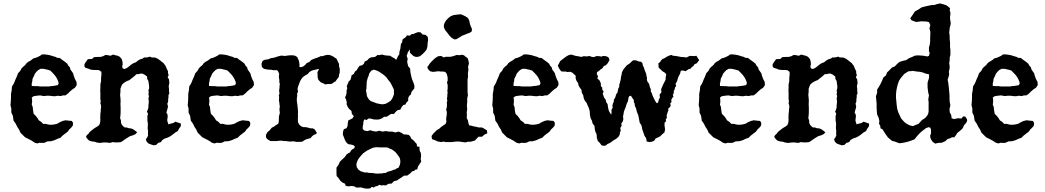

<svg xmlns="http://www.w3.org/2000/svg" viewBox="-20 -826 6092 1119"><path d="M225 -509H240L256 -507L272 -504L287 -499L302 -495L314 -489L329 -488L340 -479L350 -472L361 -464L372 -455L379 -442L387 -434L391 -420L399 -409L406 -399L410 -384L417 -365L426 -348L427 -330L417 -315L402 -305L389 -294L375 -280L361 -270H347L333 -266L317 -268L300 -265L284 -266L268 -268H252L235 -266L214 -270L193 -268L175 -265L165 -257L167 -245V-230L165 -217L171 -201L172 -188L174 -176L176 -163L189 -150L199 -137L206 -125L221 -115L231 -104H247L258 -101L270 -99H282L298 -101L314 -105L329 -114L345 -121L362 -125L379 -123L399 -121L406 -109L404 -93L394 -81L384 -72L375 -59L358 -46L345 -36L332 -23L315 -17L298 -9L278 -3L256 -2L240 6L225 7L210 6L198 10L183 6L165 -6L146 -16L126 -26L99 -53L91 -71L81 -86L71 -106L59 -123L55 -151L46 -170V-193L41 -213L43 -235L44 -257V-278L48 -300L50 -322L62 -342L69 -360L78 -380L85 -399L98 -413L106 -428L115 -437L127 -447L134 -457L145 -466L155 -471L165 -478L175 -486L188 -489L202 -495L214 -501ZM233 -425H216L202 -417L192 -407L183 -396L178 -383L170 -368L168 -352L165 -340V-325L185 -324H200L214 -322H265L277 -324L289 -325L302 -327L317 -330L322 -340L320 -350L315 -362L307 -377L298 -389L287 -401L273 -415L256 -420Z M595 -506 611 -504 624 -501 639 -508 653 -504 666 -501 678 -495 690 -481 694 -465 695 -451 692 -439 695 -427 707 -424 720 -430 732 -439 744 -449 758 -458 772 -463 784 -473 798 -481 810 -484 820 -491H833L844 -493L854 -496L864 -491H876L886 -490L901 -483L918 -470L933 -458L945 -442L952 -425L959 -411V-400L963 -388L957 -376L965 -363L967 -341L963 -324L965 -309V-295L967 -282L962 -272V-259L960 -247V-234L955 -221L959 -207L957 -195L953 -182L950 -169L957 -157V-143L955 -130V-120L960 -107V-100L962 -102L977 -106L990 -109L1002 -117L1016 -112L1034 -106V-91L1024 -77L1016 -62L1002 -54L987 -42L973 -32L957 -24L941 -19L926 -10L918 2L902 7L891 18L876 21L860 16L845 10L835 0L830 -14L837 -24L843 -36L842 -49L843 -62L841 -74V-87L842 -100L841 -112L839 -124V-150L843 -163L836 -175L841 -186L845 -199V-212L847 -227V-239L845 -252L848 -265L845 -277L847 -288L845 -299L849 -311V-324L847 -338L845 -354L838 -366L837 -380L824 -390L810 -397H798L788 -394H776L763 -382L748 -370L734 -359L719 -353L705 -345L692 -334L687 -323L682 -309V-292L680 -272L682 -255L683 -238L682 -218L683 -201V-170L682 -154L680 -138L685 -123V-111L690 -99L697 -91L707 -83H719L729 -79L741 -78L754 -74L771 -62L779 -55L771 -45L754 -37L739 -33L724 -24L710 -15L699 -7L685 2L668 4H651L637 2L621 7L607 5L592 4L578 5L562 7L546 5L531 0L514 -2L499 -7L489 -17L481 -28L486 -38L496 -47L503 -57L514 -66L524 -74L534 -81L546 -88L557 -96L562 -106L564 -116L565 -128L564 -140L565 -152V-165L567 -175V-187L569 -199V-211L565 -224L567 -236L565 -248V-284L564 -299L565 -311V-334L569 -353V-371L571 -390V-407L558 -417L546 -418H529L509 -420L492 -427L479 -430L472 -439V-451L479 -463L492 -481L507 -482H516L528 -493L546 -494H564L580 -498Z M1258 -509H1273L1289 -507L1305 -504L1320 -499L1335 -495L1347 -489L1362 -488L1373 -479L1383 -472L1394 -464L1405 -455L1412 -442L1420 -434L1424 -420L1432 -409L1439 -399L1443 -384L1450 -365L1459 -348L1460 -330L1450 -315L1435 -305L1422 -294L1408 -280L1394 -270H1380L1366 -266L1350 -268L1333 -265L1317 -266L1301 -268H1285L1268 -266L1247 -270L1226 -268L1208 -265L1198 -257L1200 -245V-230L1198 -217L1204 -201L1205 -188L1207 -176L1209 -163L1222 -150L1232 -137L1239 -125L1254 -115L1264 -104H1280L1291 -101L1303 -99H1315L1331 -101L1347 -105L1362 -114L1378 -121L1395 -125L1412 -123L1432 -121L1439 -109L1437 -93L1427 -81L1417 -72L1408 -59L1391 -46L1378 -36L1365 -23L1348 -17L1331 -9L1311 -3L1289 -2L1273 6L1258 7L1243 6L1231 10L1216 6L1198 -6L1179 -16L1159 -26L1132 -53L1124 -71L1114 -86L1104 -106L1092 -123L1088 -151L1079 -170V-193L1074 -213L1076 -235L1077 -257V-278L1081 -300L1083 -322L1095 -342L1102 -360L1111 -380L1118 -399L1131 -413L1139 -428L1148 -437L1160 -447L1167 -457L1178 -466L1188 -471L1198 -478L1208 -486L1221 -489L1235 -495L1247 -501ZM1266 -425H1249L1235 -417L1225 -407L1216 -396L1211 -383L1203 -368L1201 -352L1198 -340V-325L1218 -324H1233L1247 -322H1298L1310 -324L1322 -325L1335 -327L1350 -330L1355 -340L1353 -350L1348 -362L1340 -377L1331 -389L1320 -401L1306 -415L1289 -420Z M1559 -487 1578 -490 1599 -497 1619 -502 1640 -500 1662 -503 1681 -504 1698 -502 1712 -494 1722 -472 1724 -460 1726 -450 1724 -438 1733 -434 1746 -438 1759 -448 1767 -458 1783 -465 1795 -477 1807 -482 1817 -486 1827 -489 1839 -494 1850 -499H1862L1872 -503L1884 -506H1900L1918 -499L1930 -491L1941 -484L1946 -474L1951 -463L1956 -453V-439L1960 -427V-403L1956 -391L1955 -379L1948 -369L1941 -360L1936 -352L1925 -346L1915 -338L1903 -336H1889L1875 -334L1865 -340L1850 -346L1836 -360L1831 -376V-391L1830 -405L1840 -425L1815 -419L1798 -415L1784 -407L1774 -395L1762 -388L1752 -382L1743 -374L1736 -365L1729 -353L1722 -334L1717 -321L1714 -307L1717 -293L1712 -281V-266L1710 -254V-238L1712 -224L1714 -207L1716 -188L1717 -171L1716 -161L1717 -149L1716 -137V-125L1717 -113L1724 -100L1735 -90L1748 -85H1762L1776 -82L1790 -78H1803L1815 -71L1827 -51L1821 -44L1809 -40L1798 -31L1790 -21L1778 -18L1764 -14L1753 -8L1743 -1L1729 1H1707L1695 -2H1683L1671 -1L1659 -2L1647 -4H1635L1621 -6H1609L1595 -4H1556L1544 -11L1535 -18L1530 -27V-40L1539 -56L1551 -66L1557 -73L1564 -82L1575 -87L1586 -95L1602 -105L1605 -118V-133L1606 -149L1611 -168L1609 -183V-195L1611 -205L1609 -216L1608 -228L1606 -238V-248L1607 -260L1605 -271L1609 -281L1607 -293V-303L1609 -314V-324L1611 -336L1608 -346V-360L1605 -379L1607 -395L1602 -408L1595 -417H1571L1557 -420H1545L1532 -422L1518 -425L1506 -436L1504 -455L1511 -472L1525 -478L1542 -480Z M2334 -602 2344 -609 2352 -620 2368 -618 2379 -627 2390 -628 2403 -634 2417 -639 2432 -637 2443 -625 2460 -623 2473 -611 2475 -592 2472 -573 2471 -554 2466 -537 2454 -522 2442 -510 2427 -498 2411 -494 2397 -496 2388 -501 2379 -509 2369 -519V-538L2356 -520V-516L2350 -501L2356 -483L2353 -465L2359 -440L2370 -427L2372 -405L2376 -386L2381 -365L2389 -346L2395 -328V-311L2386 -300L2378 -290L2375 -276L2365 -267L2359 -255V-239L2348 -227L2343 -217L2331 -214L2322 -204L2313 -187L2297 -184L2287 -175L2276 -162H2259L2245 -153L2235 -146L2218 -145L2206 -136L2190 -130L2175 -129L2158 -130L2144 -134L2129 -136L2117 -127L2103 -130L2098 -117L2097 -102L2094 -89V-74L2104 -65L2122 -62L2138 -67L2154 -62L2172 -59L2190 -64L2210 -59L2228 -62L2248 -59H2266L2285 -54L2303 -59L2320 -52L2332 -43L2347 -42L2362 -40L2372 -30L2376 -19L2386 -11L2394 -4L2401 5L2409 13L2410 27L2425 30V42L2426 53L2432 64L2434 76V86L2432 101L2435 116L2426 129L2416 145L2412 161L2400 163L2394 170L2381 173L2374 182L2365 189L2354 197L2334 198L2322 207L2306 217L2293 226L2276 230L2262 244L2245 245L2228 255L2215 253L2203 255L2190 251L2181 258L2169 260L2158 267L2147 263L2137 272L2126 273H2112L2097 270L2084 266L2068 267H2056L2045 260L2029 258L2013 260L1996 258L1990 244L1976 238L1963 227L1954 213L1942 200L1941 183V151L1953 134L1961 116L1976 102L1987 92L1994 83L2000 74L2010 67L2019 63L2026 51L2034 44L2045 38L2048 27L2039 20L2023 16L2009 14L1997 2L1990 -11L1984 -27L1978 -42L1979 -58L1984 -73L2000 -79L2006 -94L2007 -109L2010 -124L2034 -136L2042 -149L2031 -162L2028 -180L2016 -190L2007 -202L2000 -218L2001 -231L1997 -245L1991 -258L1997 -271L2000 -285V-299L2004 -311L2001 -325L2007 -337L2012 -351L2022 -360L2026 -372L2029 -387L2042 -395L2048 -408L2059 -417L2066 -429L2075 -442L2091 -446L2101 -455L2106 -468L2120 -474L2131 -486L2144 -492L2157 -493L2169 -496L2179 -505H2192L2207 -508L2221 -504L2238 -502L2254 -501L2266 -493L2279 -486L2289 -477L2293 -485L2299 -498L2307 -509L2308 -525L2313 -541L2315 -557L2317 -572L2323 -577L2325 -586V-594ZM2170 -417 2157 -420 2144 -414 2132 -398 2128 -383 2123 -372 2117 -348V-337L2116 -323V-311L2113 -299L2116 -283L2119 -265L2128 -249L2140 -237L2157 -231L2175 -224L2194 -220L2210 -218L2227 -221L2244 -230L2257 -239L2266 -252L2272 -265L2276 -277V-292L2275 -306L2260 -336L2253 -348L2242 -361L2233 -374L2221 -386L2209 -395L2197 -403L2184 -411ZM2173 32 2154 35 2135 44 2120 51 2109 59 2097 67 2086 79 2075 92 2066 105 2060 119 2057 132 2059 148 2069 163 2082 172 2092 175 2104 179H2119L2131 182H2144L2156 183L2167 185L2181 186L2192 185H2204L2218 182H2228L2239 175L2251 172L2262 169L2273 164L2284 161L2293 155L2303 151L2310 136L2313 122V111L2311 98L2306 88L2299 79L2291 68L2284 60L2273 51L2262 44L2253 41L2242 35L2232 33H2194Z M2657 -504 2670 -507 2684 -504 2694 -495 2705 -488 2710 -474 2713 -456 2708 -437 2710 -418 2707 -400 2708 -380 2705 -362V-290L2707 -272L2703 -253V-231L2701 -210L2703 -189L2700 -171L2701 -161V-150L2700 -138L2707 -125L2710 -108L2715 -95L2725 -94L2739 -90L2755 -87L2771 -83H2789L2804 -75L2818 -66L2820 -49L2804 -42L2789 -29H2769L2757 -17L2748 -7L2734 -3L2722 0H2707L2693 4L2677 2L2657 -1H2640L2628 0L2615 2H2577L2564 -1L2552 2L2533 -1L2512 -10L2498 -15L2495 -33L2505 -47L2526 -68L2539 -75L2552 -87L2564 -95L2577 -104L2582 -118L2580 -132L2582 -146L2584 -161V-175L2580 -187L2584 -201L2585 -215L2584 -227L2587 -239L2585 -251L2587 -264V-274L2589 -286L2587 -297L2589 -309V-332L2585 -344L2589 -357V-374L2584 -395L2575 -407L2562 -409H2547L2535 -411L2521 -409L2503 -407L2486 -411L2475 -423L2470 -435L2477 -444L2484 -455L2495 -467L2505 -477L2517 -488L2533 -498L2549 -500L2557 -497L2566 -491L2577 -495H2605L2619 -498L2643 -506ZM2646 -741 2666 -743 2682 -736 2696 -729 2708 -720 2715 -706 2718 -690 2723 -674 2730 -659V-644L2718 -635L2706 -631L2682 -621L2671 -617L2662 -610L2652 -605L2641 -598L2629 -596L2613 -605L2599 -619L2587 -635L2574 -651L2567 -667V-681L2572 -694L2579 -706L2592 -720L2606 -731L2623 -738Z M3033 -509H3048L3064 -507L3080 -504L3095 -499L3110 -495L3122 -489L3137 -488L3148 -479L3158 -472L3169 -464L3180 -455L3187 -442L3195 -434L3199 -420L3207 -409L3214 -399L3218 -384L3225 -365L3234 -348L3235 -330L3225 -315L3210 -305L3197 -294L3183 -280L3169 -270H3155L3141 -266L3125 -268L3108 -265L3092 -266L3076 -268H3060L3043 -266L3022 -270L3001 -268L2983 -265L2973 -257L2975 -245V-230L2973 -217L2979 -201L2980 -188L2982 -176L2984 -163L2997 -150L3007 -137L3014 -125L3029 -115L3039 -104H3055L3066 -101L3078 -99H3090L3106 -101L3122 -105L3137 -114L3153 -121L3170 -125L3187 -123L3207 -121L3214 -109L3212 -93L3202 -81L3192 -72L3183 -59L3166 -46L3153 -36L3140 -23L3123 -17L3106 -9L3086 -3L3064 -2L3048 6L3033 7L3018 6L3006 10L2991 6L2973 -6L2954 -16L2934 -26L2907 -53L2899 -71L2889 -86L2879 -106L2867 -123L2863 -151L2854 -170V-193L2849 -213L2851 -235L2852 -257V-278L2856 -300L2858 -322L2870 -342L2877 -360L2886 -380L2893 -399L2906 -413L2914 -428L2923 -437L2935 -447L2942 -457L2953 -466L2963 -471L2973 -478L2983 -486L2996 -489L3010 -495L3022 -501ZM3041 -425H3024L3010 -417L3000 -407L2991 -396L2986 -383L2978 -368L2976 -352L2973 -340V-325L2993 -324H3008L3022 -322H3073L3085 -324L3097 -325L3110 -327L3125 -330L3130 -340L3128 -350L3123 -362L3115 -377L3106 -389L3095 -401L3081 -415L3064 -420Z M3883 -503 3892 -506 3903 -501 3917 -500 3934 -497 3949 -494 3966 -493 3981 -491 3999 -500H4014L4027 -499L4039 -501L4047 -487L4055 -476L4047 -465L4039 -456L4028 -452L4021 -441L4012 -435L4005 -426L3993 -423L3985 -417L3975 -411L3962 -415L3948 -414L3944 -398L3938 -386L3933 -377L3930 -367L3927 -356L3923 -347L3917 -337L3921 -325L3914 -316L3912 -305L3907 -296V-283L3901 -274L3905 -262L3897 -254L3892 -243L3894 -232L3886 -223L3889 -212L3885 -202L3875 -194V-181L3871 -172L3868 -161L3865 -152L3867 -140L3860 -130L3862 -120L3853 -110V-95L3856 -73L3853 -55L3839 -43L3828 -32L3813 -24L3801 -19L3793 -6L3779 0L3766 2L3749 -1L3746 -20L3736 -35L3730 -53L3723 -73L3719 -94L3708 -112L3704 -134L3700 -154L3692 -174L3687 -194L3680 -209L3679 -221L3674 -232V-243L3664 -257L3657 -268L3648 -266L3643 -257L3640 -237L3632 -220L3627 -203L3621 -188L3616 -175L3614 -161L3611 -147L3613 -133L3610 -119L3601 -106L3603 -93L3595 -80L3598 -65L3593 -54L3592 -42L3585 -29L3571 -17L3554 -7L3538 5L3520 14L3510 22L3500 24L3486 21L3475 6L3464 -4L3461 -15L3458 -24V-35L3456 -46L3451 -56L3448 -66L3446 -78L3445 -92L3434 -106L3430 -122L3422 -138L3418 -158L3417 -178L3412 -196L3405 -211L3399 -226L3388 -240L3382 -254L3379 -271L3371 -285L3369 -302L3360 -314L3352 -328L3349 -342L3340 -355L3335 -369V-385L3315 -403L3302 -408L3288 -406L3276 -409H3254L3245 -417L3237 -430L3231 -444L3237 -454L3244 -469L3254 -477L3267 -487L3282 -498L3295 -505L3309 -508L3320 -505L3332 -501L3356 -497L3368 -494L3379 -498H3391L3402 -497L3414 -500L3428 -495L3441 -493L3455 -499H3470L3484 -496L3496 -500L3509 -499L3521 -495L3529 -488L3532 -475L3520 -455L3511 -446L3499 -441L3492 -429L3480 -421L3470 -412L3460 -406L3458 -394L3465 -383L3462 -367L3473 -359L3479 -347L3482 -338V-324L3490 -315V-304L3498 -293L3493 -280L3497 -268L3501 -257L3510 -245L3513 -231L3521 -219L3525 -193L3529 -179L3536 -167L3539 -162L3542 -159L3544 -165V-187L3551 -198L3549 -210L3552 -222L3557 -233L3558 -246L3565 -256L3568 -266L3572 -278L3579 -287L3583 -309L3589 -320V-331L3592 -341L3595 -352L3598 -365L3599 -377L3602 -388L3605 -405L3613 -421L3622 -432L3634 -446L3651 -457L3663 -469L3671 -475L3688 -474L3702 -468L3717 -466L3725 -456L3726 -445L3732 -434L3736 -421L3741 -408L3746 -396L3748 -383L3751 -372L3750 -361L3754 -349L3762 -339L3765 -329L3768 -317L3773 -306V-293L3779 -283L3782 -272L3787 -261L3794 -246L3803 -230L3809 -224L3816 -230L3819 -244L3826 -258L3824 -275L3835 -288L3833 -305L3839 -320L3845 -334L3852 -347L3859 -361L3860 -378L3863 -392L3857 -401L3842 -410L3828 -423L3818 -433V-445L3817 -457L3827 -464L3832 -473L3841 -482L3851 -486L3871 -498Z M4236 -509H4251L4267 -507L4283 -504L4298 -499L4313 -495L4325 -489L4340 -488L4351 -479L4361 -472L4372 -464L4383 -455L4390 -442L4398 -434L4402 -420L4410 -409L4417 -399L4421 -384L4428 -365L4437 -348L4438 -330L4428 -315L4413 -305L4400 -294L4386 -280L4372 -270H4358L4344 -266L4328 -268L4311 -265L4295 -266L4279 -268H4263L4246 -266L4225 -270L4204 -268L4186 -265L4176 -257L4178 -245V-230L4176 -217L4182 -201L4183 -188L4185 -176L4187 -163L4200 -150L4210 -137L4217 -125L4232 -115L4242 -104H4258L4269 -101L4281 -99H4293L4309 -101L4325 -105L4340 -114L4356 -121L4373 -125L4390 -123L4410 -121L4417 -109L4415 -93L4405 -81L4395 -72L4386 -59L4369 -46L4356 -36L4343 -23L4326 -17L4309 -9L4289 -3L4267 -2L4251 6L4236 7L4221 6L4209 10L4194 6L4176 -6L4157 -16L4137 -26L4110 -53L4102 -71L4092 -86L4082 -106L4070 -123L4066 -151L4057 -170V-193L4052 -213L4054 -235L4055 -257V-278L4059 -300L4061 -322L4073 -342L4080 -360L4089 -380L4096 -399L4109 -413L4117 -428L4126 -437L4138 -447L4145 -457L4156 -466L4166 -471L4176 -478L4186 -486L4199 -489L4213 -495L4225 -501ZM4244 -425H4227L4213 -417L4203 -407L4194 -396L4189 -383L4181 -368L4179 -352L4176 -340V-325L4196 -324H4211L4225 -322H4276L4288 -324L4300 -325L4313 -327L4328 -330L4333 -340L4331 -350L4326 -362L4318 -377L4309 -389L4298 -401L4284 -415L4267 -420Z M4606 -506 4622 -504 4635 -501 4650 -508 4664 -504 4677 -501 4689 -495 4701 -481 4705 -465 4706 -451 4703 -439 4706 -427 4718 -424 4731 -430 4743 -439 4755 -449 4769 -458 4783 -463 4795 -473 4809 -481 4821 -484 4831 -491H4844L4855 -493L4865 -496L4875 -491H4887L4897 -490L4912 -483L4929 -470L4944 -458L4956 -442L4963 -425L4970 -411V-400L4974 -388L4968 -376L4976 -363L4978 -341L4974 -324L4976 -309V-295L4978 -282L4973 -272V-259L4971 -247V-234L4966 -221L4970 -207L4968 -195L4964 -182L4961 -169L4968 -157V-143L4966 -130V-120L4971 -107V-100L4973 -102L4988 -106L5001 -109L5013 -117L5027 -112L5045 -106V-91L5035 -77L5027 -62L5013 -54L4998 -42L4984 -32L4968 -24L4952 -19L4937 -10L4929 2L4913 7L4902 18L4887 21L4871 16L4856 10L4846 0L4841 -14L4848 -24L4854 -36L4853 -49L4854 -62L4852 -74V-87L4853 -100L4852 -112L4850 -124V-150L4854 -163L4847 -175L4852 -186L4856 -199V-212L4858 -227V-239L4856 -252L4859 -265L4856 -277L4858 -288L4856 -299L4860 -311V-324L4858 -338L4856 -354L4849 -366L4848 -380L4835 -390L4821 -397H4809L4799 -394H4787L4774 -382L4759 -370L4745 -359L4730 -353L4716 -345L4703 -334L4698 -323L4693 -309V-292L4691 -272L4693 -255L4694 -238L4693 -218L4694 -201V-170L4693 -154L4691 -138L4696 -123V-111L4701 -99L4708 -91L4718 -83H4730L4740 -79L4752 -78L4765 -74L4782 -62L4790 -55L4782 -45L4765 -37L4750 -33L4735 -24L4721 -15L4710 -7L4696 2L4679 4H4662L4648 2L4632 7L4618 5L4603 4L4589 5L4573 7L4557 5L4542 0L4525 -2L4510 -7L4500 -17L4492 -28L4497 -38L4507 -47L4514 -57L4525 -66L4535 -74L4545 -81L4557 -88L4568 -96L4573 -106L4575 -116L4576 -128L4575 -140L4576 -152V-165L4578 -175V-187L4580 -199V-211L4576 -224L4578 -236L4576 -248V-284L4575 -299L4576 -311V-334L4580 -353V-371L4582 -390V-407L4569 -417L4557 -418H4540L4520 -420L4503 -427L4490 -430L4483 -439V-451L4490 -463L4503 -481L4518 -482H4527L4539 -493L4557 -494H4575L4591 -498Z M5440 -802 5459 -806 5478 -801 5496 -795 5508 -786 5517 -778 5515 -765 5519 -754V-741L5517 -729V-716L5519 -705L5521 -692L5519 -678L5515 -664L5514 -651L5512 -638L5514 -624L5515 -609V-595L5517 -579V-551L5519 -537V-504L5515 -492V-476L5512 -457L5515 -439L5514 -425L5510 -408L5512 -392L5508 -377L5503 -361L5506 -347L5508 -332L5510 -314L5512 -292L5514 -272V-251L5515 -232L5519 -212L5514 -192L5515 -172L5524 -155L5526 -137L5540 -132L5564 -137L5583 -135L5594 -148L5606 -146L5614 -134L5617 -126L5614 -115L5606 -104L5598 -96L5593 -83L5587 -74L5581 -69L5573 -62L5559 -51L5552 -39L5542 -26H5528L5515 -19L5503 -16L5489 -3L5468 6L5447 7L5431 11L5420 4L5413 -3L5406 -14L5402 -25L5401 -35L5406 -48V-71L5402 -81L5394 -85L5378 -80L5363 -69L5347 -56L5333 -42L5321 -28L5310 -14L5292 -7L5274 -1L5255 4L5238 7L5222 9L5208 4L5195 -1L5179 -5L5168 -14L5155 -25L5145 -39L5138 -49L5131 -60L5124 -72L5112 -78L5110 -93L5103 -105L5105 -121L5101 -139L5092 -159L5090 -181L5089 -201V-223L5085 -265L5092 -285V-304L5103 -321L5112 -337L5121 -356L5128 -374L5143 -386L5150 -404L5164 -417L5178 -432L5195 -439L5208 -453L5222 -465L5241 -471L5262 -476L5278 -487L5296 -494L5310 -501L5322 -503H5338L5363 -501L5385 -497L5395 -501V-508L5399 -515L5394 -528V-549L5399 -567L5401 -586V-604L5402 -624V-642L5397 -660L5402 -680L5394 -697L5378 -701H5365L5349 -702L5337 -700L5319 -698L5305 -703L5292 -708L5285 -720L5292 -729L5299 -739L5306 -750L5312 -759L5322 -765L5335 -772L5351 -783L5374 -789L5397 -794L5413 -797H5426ZM5299 -413 5287 -411H5276L5264 -404L5250 -395L5240 -383L5229 -370L5220 -356L5213 -337L5208 -318L5204 -297L5202 -276V-255L5204 -235L5206 -214L5209 -192L5215 -172L5224 -153L5231 -137L5243 -123L5255 -111L5269 -102L5283 -95L5301 -91L5317 -98L5333 -104L5344 -116L5354 -127L5369 -136L5379 -146L5388 -159L5392 -174V-233L5390 -246L5392 -258L5394 -271L5390 -285L5388 -301L5386 -316V-344L5390 -358L5394 -370L5395 -385L5394 -393L5385 -395L5374 -397L5363 -402L5349 -406L5337 -408L5324 -409L5312 -411Z M5826 -509H5841L5857 -507L5873 -504L5888 -499L5903 -495L5915 -489L5930 -488L5941 -479L5951 -472L5962 -464L5973 -455L5980 -442L5988 -434L5992 -420L6000 -409L6007 -399L6011 -384L6018 -365L6027 -348L6028 -330L6018 -315L6003 -305L5990 -294L5976 -280L5962 -270H5948L5934 -266L5918 -268L5901 -265L5885 -266L5869 -268H5853L5836 -266L5815 -270L5794 -268L5776 -265L5766 -257L5768 -245V-230L5766 -217L5772 -201L5773 -188L5775 -176L5777 -163L5790 -150L5800 -137L5807 -125L5822 -115L5832 -104H5848L5859 -101L5871 -99H5883L5899 -101L5915 -105L5930 -114L5946 -121L5963 -125L5980 -123L6000 -121L6007 -109L6005 -93L5995 -81L5985 -72L5976 -59L5959 -46L5946 -36L5933 -23L5916 -17L5899 -9L5879 -3L5857 -2L5841 6L5826 7L5811 6L5799 10L5784 6L5766 -6L5747 -16L5727 -26L5700 -53L5692 -71L5682 -86L5672 -106L5660 -123L5656 -151L5647 -170V-193L5642 -213L5644 -235L5645 -257V-278L5649 -300L5651 -322L5663 -342L5670 -360L5679 -380L5686 -399L5699 -413L5707 -428L5716 -437L5728 -447L5735 -457L5746 -466L5756 -471L5766 -478L5776 -486L5789 -489L5803 -495L5815 -501ZM5834 -425H5817L5803 -417L5793 -407L5784 -396L5779 -383L5771 -368L5769 -352L5766 -340V-325L5786 -324H5801L5815 -322H5866L5878 -324L5890 -325L5903 -327L5918 -330L5923 -340L5921 -350L5916 -362L5908 -377L5899 -389L5888 -401L5874 -415L5857 -420Z"/></svg>

Font: Tagesschrift
Style: Regular
Weight: 400
Designer: Yanone
Version: Version 2.000; ttfautohint (v1.8.4.7-5d5b)